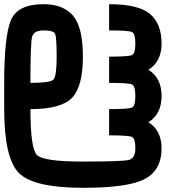

<svg xmlns="http://www.w3.org/2000/svg" viewBox="-20 -895 915 915"><path d="M250 -625Q250 -718.8 242.2 -734.4Q234.4 -750 187.5 -750Q140.6 -750 132.8 -718.8Q125 -687.5 125 -500Q218.8 -500 234.4 -515.6Q250 -531.2 250 -625ZM625 -687.5Q625 -734.4 609.4 -742.2Q593.8 -750 500 -750V-875Q640.6 -875 695.3 -828.1Q750 -781.2 750 -687.5Q750 -601.6 687.5 -562.5Q750 -523.4 750 -437.5Q750 -351.6 687.5 -312.5Q750 -273.4 750 -187.5Q750 -85.9 671.9 -43Q593.8 0 375 0Q140.6 0 70.3 -70.3Q0 -140.6 0 -375V-500Q0 -718.8 31.2 -796.9Q62.5 -875 187.5 -875Q281.2 -875 328.1 -820.3Q375 -765.6 375 -625Q375 -484.4 324.2 -429.7Q273.4 -375 125 -375Q125 -187.5 156.2 -156.2Q187.5 -125 375 -125Q562.5 -125 593.8 -132.8Q625 -140.6 625 -187.5Q625 -234.4 609.4 -242.2Q593.8 -250 500 -250V-375Q593.8 -375 609.4 -382.8Q625 -390.6 625 -437.5Q625 -484.4 609.4 -492.2Q593.8 -500 500 -500V-625Q593.8 -625 609.4 -632.8Q625 -640.6 625 -687.5Z"/></svg>

Font: CraftyPE
Style: Regular
Weight: 400
Designer: Erek Butcher
Foundry: Haunted Coop
Version: Version 0.018;April 4, 2024;FontCreator 15.0.0.2962 64-bit